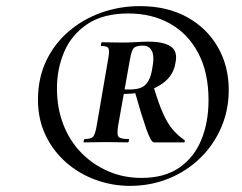

<svg xmlns="http://www.w3.org/2000/svg" viewBox="-20 -745 791 627"><path d="M404 -138Q347 -138 293 -157.5Q239 -177 196.5 -214Q154 -251 129 -303Q104 -355 104 -419Q104 -490 131 -546.5Q158 -603 205 -643Q252 -683 311.5 -704Q371 -725 437 -725Q526 -725 591 -689Q656 -653 691.5 -591Q727 -529 727 -451Q727 -386 702.5 -329Q678 -272 634 -229Q590 -186 531 -162Q472 -138 404 -138ZM442 -164Q517 -164 565.5 -197.5Q614 -231 637.5 -288.5Q661 -346 661 -418Q661 -508 627.5 -571.5Q594 -635 535 -668Q476 -701 399 -701Q317 -701 265.5 -666.5Q214 -632 190 -576.5Q166 -521 166 -456Q166 -392 187 -338Q208 -284 246 -245.5Q284 -207 334 -185.5Q384 -164 442 -164ZM254 -280Q252 -280 253.5 -285.5Q255 -291 256 -291Q277 -291 284 -298.5Q291 -306 296 -336L333 -551Q338 -578 334.5 -586.5Q331 -595 310 -595Q309 -595 310 -601Q311 -607 312 -607Q327 -607 346 -606.5Q365 -606 382 -606Q401 -606 425 -607.5Q449 -609 465 -609Q515 -609 538 -593Q561 -577 553 -540Q547 -502 518.5 -478.5Q490 -455 449.5 -445.5Q409 -436 364 -439L367 -455Q424 -448 447 -462Q470 -476 477 -520Q485 -561 476 -578.5Q467 -596 447 -596Q428 -596 419 -590Q410 -584 404 -549L366 -336Q361 -306 367 -298.5Q373 -291 400 -291Q402 -291 401 -285.5Q400 -280 398 -280Q383 -280 365 -280.5Q347 -281 325 -281Q308 -281 287 -280.5Q266 -280 254 -280ZM483 -280Q473 -280 457.5 -324.5Q442 -369 421 -443L483 -457Q498 -407 512.5 -374.5Q527 -342 544 -322Q561 -302 582 -288Q584 -287 583.5 -283.5Q583 -280 581 -280Q544 -280 519 -280Q494 -280 483 -280Z"/></svg>

Font: Cormorant Light
Style: Italic
Weight: 300
Italic angle: -10°
Designer: Christian Thalmann (Catharsis Fonts)
Foundry: Catharsis Fonts
Version: Version 4.000